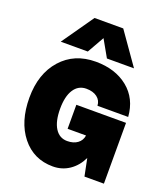

<svg xmlns="http://www.w3.org/2000/svg" viewBox="-161 -1012 989 1133"><g transform="rotate(20 333.5 -446.0)"><path d="M235.8 -899.9H416L556.2 -700.2H386.2L326.2 -806.2L266.1 -700.2H96.2ZM35.2 -327.1Q35.2 -477.5 116.5 -568.8Q197.8 -660.2 332 -660.2Q455.1 -660.2 534.4 -595.9Q613.8 -531.7 622.1 -418.9H429.2Q427.7 -452.1 401.9 -471.7Q376 -491.2 334 -491.2Q283.7 -491.2 255.9 -448.2Q228 -405.3 228 -327.1Q228 -248.5 255.4 -205.3Q282.7 -162.1 332 -162.1Q371.6 -162.1 396.5 -180.7Q421.4 -199.2 425.8 -231H310.1V-381.8H622.1V0H500L478 -108.9Q452.1 -54.2 406.5 -23.2Q360.8 7.8 303.2 7.8Q182.6 7.8 108.9 -84.2Q35.2 -176.3 35.2 -327.1Z"/></g></svg>

Font: Overused Grotesk Black
Style: Regular
Weight: 900
Version: Version 0.002